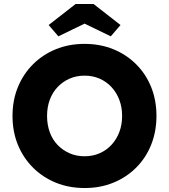

<svg xmlns="http://www.w3.org/2000/svg" viewBox="-20 -937 852 967"><path d="M43 -353Q43 -432 70 -498Q97 -564 146 -613Q195 -662 261 -689Q327 -716 406 -716Q485 -716 551 -689Q617 -662 666 -613Q715 -564 741.5 -498Q768 -432 768 -353Q768 -275 741.5 -208.5Q715 -142 666 -93Q617 -44 551 -17Q485 10 407 10Q327 10 261 -17Q195 -44 146 -93Q97 -142 70 -208Q43 -274 43 -353ZM595 -353Q595 -397 581 -434Q567 -471 541.5 -498.5Q516 -526 481.5 -541Q447 -556 406 -556Q365 -556 330.5 -541Q296 -526 270 -498.5Q244 -471 230.5 -434Q217 -397 217 -353Q217 -309 230.5 -271.5Q244 -234 270 -207Q296 -180 330.5 -165Q365 -150 406 -150Q447 -150 481.5 -165Q516 -180 541.5 -207.5Q567 -235 581 -272Q595 -309 595 -353ZM361 -917H451L587 -811L538 -754L406 -818L274 -754L225 -811Z"/></svg>

Font: Mach
Style: Bold
Weight: 700
Version: Version 1.002